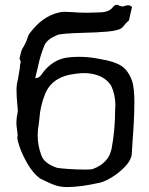

<svg xmlns="http://www.w3.org/2000/svg" viewBox="-20 -755 613 789"><path d="M256.8 13.7Q231.9 13.7 211.7 7.8Q191.4 2 144.5 -21.5Q115.2 -43.5 92.8 -82.5Q70.3 -121.6 59.1 -155.8Q51.3 -179.7 51.3 -189.9Q51.3 -194.3 52.7 -196.3Q51.8 -210.4 49.6 -224.4Q47.4 -238.3 47.4 -252Q47.4 -271.5 52.2 -291Q53.2 -294.9 53.2 -298.8Q53.2 -309.1 51.3 -322.8Q47.9 -360.4 47.9 -385.3Q47.9 -408.2 52.7 -423.8Q55.7 -443.8 59.6 -463.4Q61 -469.7 61.5 -477.1Q62 -489.3 65.4 -502.4Q65.4 -503.9 63.7 -506.1Q62 -508.3 61.3 -510.7Q60.5 -513.2 60.5 -515.1Q60.5 -517.6 61.5 -520Q63.5 -526.9 64.9 -534.2Q66.9 -545.9 72.3 -555.7Q83.5 -572.3 91.8 -595.7L97.7 -611.8Q98.6 -615.2 116.7 -636.2Q168 -696.3 235.4 -706.1L245.1 -706.5Q257.3 -706.5 277.3 -705.1Q306.6 -702.6 338.4 -702.6Q357.9 -702.6 395 -704.3Q432.1 -706.1 446.3 -729Q454.1 -735.4 459.5 -735.4Q464.8 -734.9 469.7 -731.9Q478 -728.5 482.4 -728.5Q487.3 -728.5 494.1 -731Q501 -733.4 508.3 -733.4Q515.6 -732.9 522.5 -726.1L509.8 -670.9Q501.5 -664.1 497.1 -659.2Q492.7 -654.3 483.9 -643.1Q470.2 -629.4 422.1 -625.2Q374 -621.1 319.8 -620.1Q232.9 -617.7 215.8 -611.3Q177.2 -595.7 164.1 -572.3Q145.5 -528.3 136.2 -481.4L127 -443.8Q126 -440.4 125.5 -436.5L124.5 -433.6Q139.6 -433.6 149.4 -447.3Q193.8 -511.7 260.3 -519Q282.2 -521.5 304.7 -521.5Q349.1 -521.5 394.5 -511.7Q449.7 -502.9 478.5 -484.4Q507.3 -465.8 523.4 -420.9Q532.2 -391.1 532.2 -334.5Q532.2 -267.6 523.9 -162.1L521.5 -121.6Q519 -97.2 495.6 -72Q472.2 -46.9 442.1 -28.1Q412.1 -9.3 391.1 -4.4Q310.1 13.7 256.8 13.7ZM329.6 -58.1Q353 -58.1 360.4 -60.1Q426.8 -84.5 438.5 -143.6Q453.1 -220.7 453.1 -302.7Q454.1 -313.5 454.1 -323.7Q454.1 -363.3 438 -400.4Q419.9 -431.2 383.3 -444.8Q356 -454.6 325.2 -454.6Q310.1 -454.6 292 -452.1Q191.9 -441.4 163.6 -364.3Q145.5 -317.9 142.1 -269.5Q141.1 -257.8 139.6 -246.6Q134.8 -222.2 134.8 -198.7Q134.8 -158.2 148.9 -119.6Q159.7 -83.5 214.4 -65.4Q224.1 -63.5 256.3 -61Q295.4 -58.1 329.6 -58.1Z"/></svg>

Font: Kurland
Style: Regular
Weight: 400
Designer: GGBot
Version: 0.22